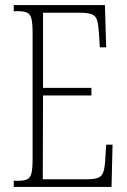

<svg xmlns="http://www.w3.org/2000/svg" viewBox="-20 -734 500 754"><path d="M34 0V-24H51Q75 -24 87 -30Q99 -36 103.5 -54Q108 -72 108 -108V-605Q108 -642 103.5 -660Q99 -678 87 -684Q75 -690 51 -690H34V-714H392L397 -548H372L369 -596Q367 -633 362 -652Q357 -671 341.5 -677.5Q326 -684 294 -684H149V-389H339V-359H149L148 -30H320Q351 -30 365.5 -36Q380 -42 385.5 -57.5Q391 -73 393 -102L397 -166H422L418 0Z"/></svg>

Font: Noto Serif Tamil ExtraCondensed ExtraLight
Style: Italic
Weight: 200
Width: 2
Italic angle: -12°
Designer: Indian Type Foundry, Tom Grace, and the Monotype Design Team
Foundry: Monotype Imaging Inc.
Version: Version 2.003; ttfautohint (v1.8.4.7-5d5b)